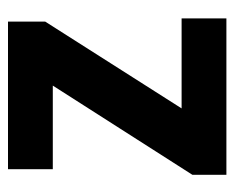

<svg xmlns="http://www.w3.org/2000/svg" viewBox="-73 -606 586 480"><g transform="rotate(-90 220.0 -366.0)"><path d="M414 -93V-205H189L406 -546V-639H37V-527H246L23 -178V-93Z"/></g></svg>

Font: Noto Sans Kannada UI SemiCondensed
Style: Bold
Weight: 700
Width: 4
Designer: Jelle Bosma - Monotype Design Team
Foundry: Monotype Imaging Inc.
Version: Version 2.005